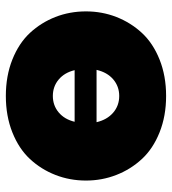

<svg xmlns="http://www.w3.org/2000/svg" viewBox="14 -590 586 654"><g transform="rotate(-90 307.0 -263.0)"><path d="M595.2 -263.2Q595.2 -208.5 576.2 -159.7Q557.1 -110.8 522 -72.8Q486.8 -34.7 431.2 -12.5Q375.5 9.8 307.1 9.8Q238.8 9.8 183.1 -12.5Q127.4 -34.7 92.3 -72.8Q57.1 -110.8 38.1 -159.7Q19 -208.5 19 -263.2Q19 -318.4 38.1 -367.2Q57.1 -416 92.3 -453.9Q127.4 -491.7 183.1 -513.9Q238.8 -536.1 307.1 -536.1Q375.5 -536.1 431.2 -513.9Q486.8 -491.7 522 -453.9Q557.1 -416 576.2 -367.2Q595.2 -318.4 595.2 -263.2ZM219.2 -301.8H395Q386.7 -336.4 363 -356.2Q339.4 -376 307.1 -376Q274.9 -376 251.2 -356.2Q227.5 -336.4 219.2 -301.8ZM307.1 -149.9Q339.8 -149.9 363.8 -170.4Q387.7 -190.9 396 -227.1H217.8Q226.1 -191.4 250 -170.7Q273.9 -149.9 307.1 -149.9Z"/></g></svg>

Font: Rawline Black
Style: Regular
Weight: 900
Designer: Matt McInerney, Pablo Impallari, Rodrigo Fuenzalida
Foundry: Matt McInerney, Pablo Impallari, Rodrigo Fuenzalida
Version: Version 4.020;PS 004.020;hotconv 1.0.88;makeotf.lib2.5.64775